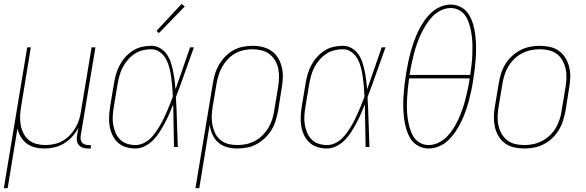

<svg xmlns="http://www.w3.org/2000/svg" viewBox="-40 -767 3060 1002"><path d="M-20 215 102 -520H121L70 -210Q66 -186 65 -162Q64 -138 68 -115Q72 -92 82.5 -71.5Q93 -51 110 -36.5Q127 -22 150 -16Q173 -10 197 -10Q219 -10 242.5 -15Q266 -20 287 -32Q308 -44 325 -62Q342 -80 354 -100.5Q366 -121 373 -143.5Q380 -166 383 -189L438 -520H458L381 -58Q380 -49 381 -39.5Q382 -30 388 -23Q394 -16 403 -13Q412 -10 422 -10H434V8H419Q405 8 392.5 4Q380 0 372 -9.5Q364 -19 361.5 -32Q359 -45 362 -58L369 -100Q356 -75 337 -54Q318 -33 294 -18.5Q270 -4 243.5 2Q217 8 191 8Q166 8 142 2Q118 -4 99.5 -18Q81 -32 69 -52Q57 -72 51 -96L0 215Z M667 8Q641 8 616.5 0.5Q592 -7 574.5 -23.5Q557 -40 546.5 -62.5Q536 -85 532 -110Q528 -135 529.5 -161Q531 -187 535 -213L555 -333Q559 -357 566 -381Q573 -405 585 -427.5Q597 -450 614.5 -469.5Q632 -489 654 -503Q676 -517 700.5 -522.5Q725 -528 749 -528Q774 -528 795 -516Q816 -504 829.5 -485Q843 -466 850.5 -443.5Q858 -421 863 -397Q868 -373 871 -349Q874 -325 876 -301Q895 -355 914 -410Q933 -465 952 -520H972Q948 -455 925.5 -390Q903 -325 878 -260Q882 -195 883.5 -130Q885 -65 888 0H868Q867 -55 866 -110.5Q865 -166 864 -222Q854 -197 843.5 -173Q833 -149 820.5 -125.5Q808 -102 793.5 -79Q779 -56 760 -36.5Q741 -17 716.5 -4.5Q692 8 667 8ZM667 -10Q687 -10 707 -19Q727 -28 742.5 -42.5Q758 -57 770.5 -74.5Q783 -92 794 -110.5Q805 -129 814 -148Q823 -167 831.5 -186Q840 -205 847.5 -224.5Q855 -244 862 -263Q861 -289 859 -314Q857 -339 853.5 -364Q850 -389 844 -413Q838 -437 826.5 -458.5Q815 -480 795 -495Q775 -510 749 -510Q727 -510 704.5 -504.5Q682 -499 662.5 -486Q643 -473 627.5 -455Q612 -437 601 -416.5Q590 -396 584 -374Q578 -352 574 -330L554 -210Q550 -187 548.5 -163.5Q547 -140 550.5 -118Q554 -96 562.5 -75.5Q571 -55 586 -39.5Q601 -24 622.5 -17Q644 -10 667 -10ZM789 -594 777 -606 908 -747 924 -733Z M980 215 1071 -333Q1075 -358 1082.5 -382.5Q1090 -407 1103.5 -430Q1117 -453 1136 -472.5Q1155 -492 1178.5 -505Q1202 -518 1227.5 -523Q1253 -528 1278 -528Q1305 -528 1331.5 -521.5Q1358 -515 1378.5 -500Q1399 -485 1412 -463Q1425 -441 1431 -415Q1437 -389 1436 -361.5Q1435 -334 1430 -307L1411 -187Q1406 -162 1398.5 -137Q1391 -112 1377 -89Q1363 -66 1343 -47Q1323 -28 1299.5 -15Q1276 -2 1250 3Q1224 8 1199 8Q1171 8 1145 1Q1119 -6 1099.5 -23Q1080 -40 1069 -64Q1058 -88 1054 -115L1000 215ZM1199 -10Q1222 -10 1245.5 -15Q1269 -20 1290.5 -31.5Q1312 -43 1330 -61Q1348 -79 1360.5 -100Q1373 -121 1380.5 -144Q1388 -167 1391 -190L1411 -310Q1415 -334 1416 -359Q1417 -384 1412.5 -407Q1408 -430 1396.5 -450Q1385 -470 1367 -484Q1349 -498 1325.5 -504Q1302 -510 1278 -510Q1255 -510 1231.5 -505Q1208 -500 1187 -488Q1166 -476 1149 -458Q1132 -440 1120 -419Q1108 -398 1101 -375.5Q1094 -353 1090 -330L1070 -211Q1066 -187 1065 -162.5Q1064 -138 1068.5 -115Q1073 -92 1083 -71.5Q1093 -51 1110.5 -36.5Q1128 -22 1151 -16Q1174 -10 1199 -10Z M1667 8Q1641 8 1616.5 0.5Q1592 -7 1574.5 -23.5Q1557 -40 1546.5 -62.5Q1536 -85 1532 -110Q1528 -135 1529.5 -161Q1531 -187 1535 -213L1555 -333Q1559 -357 1566 -381Q1573 -405 1585 -427.5Q1597 -450 1614.5 -469.5Q1632 -489 1654 -503Q1676 -517 1700.5 -522.5Q1725 -528 1749 -528Q1774 -528 1795 -516Q1816 -504 1829.5 -485Q1843 -466 1850.5 -443.5Q1858 -421 1863 -397Q1868 -373 1871 -349Q1874 -325 1876 -301Q1895 -355 1914 -410Q1933 -465 1952 -520H1972Q1948 -455 1925.5 -390Q1903 -325 1878 -260Q1882 -195 1883.5 -130Q1885 -65 1888 0H1868Q1867 -55 1866 -110.5Q1865 -166 1864 -222Q1854 -197 1843.5 -173Q1833 -149 1820.5 -125.5Q1808 -102 1793.5 -79Q1779 -56 1760 -36.5Q1741 -17 1716.5 -4.5Q1692 8 1667 8ZM1667 -10Q1687 -10 1707 -19Q1727 -28 1742.5 -42.5Q1758 -57 1770.5 -74.5Q1783 -92 1794 -110.5Q1805 -129 1814 -148Q1823 -167 1831.5 -186Q1840 -205 1847.5 -224.5Q1855 -244 1862 -263Q1861 -289 1859 -314Q1857 -339 1853.5 -364Q1850 -389 1844 -413Q1838 -437 1826.5 -458.5Q1815 -480 1795 -495Q1775 -510 1749 -510Q1727 -510 1704.5 -504.5Q1682 -499 1662.5 -486Q1643 -473 1627.5 -455Q1612 -437 1601 -416.5Q1590 -396 1584 -374Q1578 -352 1574 -330L1554 -210Q1550 -187 1548.5 -163.5Q1547 -140 1550.5 -118Q1554 -96 1562.5 -75.5Q1571 -55 1586 -39.5Q1601 -24 1622.5 -17Q1644 -10 1667 -10Z M2197 8Q2167 8 2142 -6Q2117 -20 2102.5 -43.5Q2088 -67 2080 -94.5Q2072 -122 2068.5 -151Q2065 -180 2064.5 -209.5Q2064 -239 2066 -269Q2068 -299 2071.5 -328.5Q2075 -358 2080 -388Q2085 -416 2090.5 -443Q2096 -470 2103.5 -497Q2111 -524 2120.5 -551Q2130 -578 2142.5 -604Q2155 -630 2171.5 -654.5Q2188 -679 2209.5 -699.5Q2231 -720 2258 -731.5Q2285 -743 2312 -743Q2342 -743 2367 -729Q2392 -715 2406.5 -691.5Q2421 -668 2429 -640.5Q2437 -613 2440.5 -584Q2444 -555 2444.5 -525.5Q2445 -496 2443 -466Q2441 -436 2437.5 -406.5Q2434 -377 2429 -347Q2425 -319 2419 -292Q2413 -265 2406 -238Q2399 -211 2389 -184Q2379 -157 2366.5 -131Q2354 -105 2337.5 -80.5Q2321 -56 2300 -35.5Q2279 -15 2251.5 -3.5Q2224 8 2197 8ZM2414 -376Q2418 -403 2421 -429Q2424 -455 2425 -481Q2426 -507 2425.5 -533Q2425 -559 2421.5 -584Q2418 -609 2411.5 -633Q2405 -657 2393 -678Q2381 -699 2359.5 -712Q2338 -725 2312 -725Q2286 -725 2260.5 -712.5Q2235 -700 2216 -680Q2197 -660 2182.5 -636.5Q2168 -613 2156.5 -588.5Q2145 -564 2136 -538.5Q2127 -513 2120.5 -487.5Q2114 -462 2108.5 -436.5Q2103 -411 2099 -385Q2099 -383 2098.5 -381Q2098 -379 2098 -376ZM2197 -10Q2223 -10 2248.5 -22.5Q2274 -35 2293.5 -55Q2313 -75 2327.5 -98.5Q2342 -122 2353 -146.5Q2364 -171 2373 -196.5Q2382 -222 2388.5 -247.5Q2395 -273 2400.5 -298.5Q2406 -324 2410 -350Q2410 -352 2410.5 -354Q2411 -356 2411 -358H2095Q2091 -332 2088.5 -306Q2086 -280 2084.5 -254Q2083 -228 2083.5 -202Q2084 -176 2087.5 -151Q2091 -126 2097.5 -102Q2104 -78 2116 -57Q2128 -36 2149.5 -23Q2171 -10 2197 -10Z M2697 8Q2669 8 2642.5 2Q2616 -4 2595.5 -19Q2575 -34 2561.5 -56.5Q2548 -79 2542.5 -105Q2537 -131 2537.5 -158.5Q2538 -186 2543 -213L2563 -333Q2567 -358 2575 -383.5Q2583 -409 2597 -432Q2611 -455 2631.5 -474Q2652 -493 2676 -505.5Q2700 -518 2726 -523Q2752 -528 2777 -528Q2804 -528 2830.5 -522Q2857 -516 2877.5 -501Q2898 -486 2911.5 -463.5Q2925 -441 2931 -415Q2937 -389 2936 -361.5Q2935 -334 2930 -307L2911 -187Q2906 -162 2898 -136.5Q2890 -111 2876 -88Q2862 -65 2842 -46Q2822 -27 2798 -14.5Q2774 -2 2748 3Q2722 8 2697 8ZM2697 -10Q2720 -10 2743.5 -15Q2767 -20 2789 -31.5Q2811 -43 2829.5 -60.5Q2848 -78 2860.5 -99.5Q2873 -121 2880.5 -144Q2888 -167 2891 -190L2911 -310Q2915 -334 2916 -359Q2917 -384 2912 -407Q2907 -430 2896 -450.5Q2885 -471 2866.5 -485Q2848 -499 2824.5 -504.5Q2801 -510 2776 -510Q2753 -510 2729.5 -505Q2706 -500 2684 -488.5Q2662 -477 2644 -459.5Q2626 -442 2613 -420.5Q2600 -399 2593 -376Q2586 -353 2582 -330L2562 -210Q2558 -186 2557 -161Q2556 -136 2561 -113Q2566 -90 2577.5 -69.5Q2589 -49 2607 -35Q2625 -21 2648.5 -15.5Q2672 -10 2697 -10Z"/></svg>

Font: Iosevka SS04 Thin
Style: Italic
Weight: 100
Italic angle: -9°
Monospace: yes
Designer: Belleve Invis
Foundry: Belleve Invis
Version: Version 19.0.0; ttfautohint (v1.8.4)